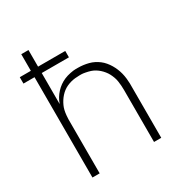

<svg xmlns="http://www.w3.org/2000/svg" viewBox="-171 -863 942 991"><g transform="rotate(-30 300.0 -367.5)"><path d="M95 0V-598H29V-636H95V-735H138V-636H300V-598H138V-413Q144 -430 153 -445Q162 -460 174 -473Q186 -486 200 -496Q214 -506 230.5 -513Q247 -520 267 -524Q287 -528 299 -528H313Q329 -528 344.5 -526Q360 -524 375.5 -520Q391 -516 405 -509Q419 -502 431.5 -492.5Q444 -483 454.5 -470.5Q465 -458 473 -444.5Q481 -431 487 -416.5Q493 -402 497 -386.5Q501 -371 503 -353Q505 -335 505 -324V0H462V-310Q462 -323 461 -336.5Q460 -350 458 -363Q456 -376 451.5 -388.5Q447 -401 441 -412.5Q435 -424 426.5 -434.5Q418 -445 408.5 -453.5Q399 -462 387.5 -469Q376 -476 363.5 -480Q351 -484 335.5 -487Q320 -490 312 -490H300Q287 -490 273.5 -488.5Q260 -487 247.5 -483.5Q235 -480 223 -474.5Q211 -469 200.5 -461Q190 -453 181 -443Q172 -433 165 -422Q158 -411 152.5 -399Q147 -387 144 -374Q141 -361 139.5 -345.5Q138 -330 138 -322V0Z"/></g></svg>

Font: Iosevka Aile Extralight
Style: Regular
Weight: 200
Designer: Belleve Invis
Foundry: Belleve Invis
Version: Version 31.1.0; ttfautohint (v1.8.4)